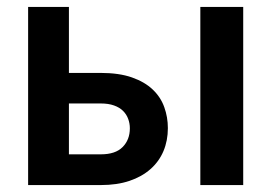

<svg xmlns="http://www.w3.org/2000/svg" viewBox="-20 -533 782 553"><path d="M178.5 -513V-323H269.5Q323 -323 360 -310Q397 -297 420 -275Q443 -253 453.2 -224.2Q463.5 -195.5 463.5 -164Q463.5 -128 450.8 -97.8Q438 -67.5 413.2 -45.8Q388.5 -24 352.8 -12Q317 0 271 0H61V-513ZM680.5 -513V0H557V-513ZM178.5 -235V-88.5H270.5Q312.5 -88.5 333.2 -109.5Q354 -130.5 354 -163.5Q354 -177.5 349.2 -190.5Q344.5 -203.5 334.5 -213.5Q324.5 -223.5 308.5 -229.2Q292.5 -235 270 -235Z"/></svg>

Font: Lato
Style: Bold
Weight: 700
Designer: Lukasz Dziedzic
Foundry: tyPoland Lukasz Dziedzic
Version: Version 2.007; 2014-02-27